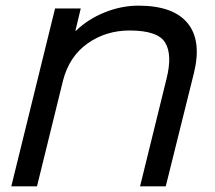

<svg xmlns="http://www.w3.org/2000/svg" viewBox="-20 -660 761 680"><path d="M667 -402 567 0H476L570 -382Q591 -466 565 -509Q539 -552 439 -552Q355 -552 290 -506Q225 -460 203 -374L111 0H20L175 -630H266L247 -551H249Q291 -592 350.5 -616Q410 -640 470 -640Q593 -640 644 -578.5Q695 -517 667 -402Z"/></svg>

Font: Sinkin Sans 400 Italic
Style: Italic
Weight: 400
Italic angle: -112°
Designer: Keith Bates
Foundry: K-Type
Version: Sinkin Sans (version 1.0)  by Keith Bates   •   © 2014   www